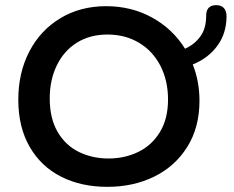

<svg xmlns="http://www.w3.org/2000/svg" viewBox="-20 -732 909 745"><path d="M728 -482Q754 -416 754 -341Q754 -238 707 -162.5Q660 -87 579 -47Q498 -7 396 -7Q295 -7 217 -46.5Q139 -86 95 -162.5Q51 -239 51 -345Q51 -450 94 -532.5Q137 -615 214.5 -661.5Q292 -708 392 -708Q490 -708 570 -664Q650 -620 698 -543Q734 -559 757 -590Q780 -621 780 -671Q780 -712 819 -712Q839 -712 849 -700.5Q859 -689 859 -669Q859 -603 823.5 -554.5Q788 -506 728 -482ZM632 -346Q632 -419 602.5 -476.5Q573 -534 519.5 -566Q466 -598 397 -598Q329 -598 278.5 -566.5Q228 -535 200.5 -478.5Q173 -422 173 -350Q173 -272 204 -219.5Q235 -167 287 -142Q339 -117 401 -117Q464 -117 516.5 -142.5Q569 -168 600.5 -219.5Q632 -271 632 -346Z"/></svg>

Font: Mali SemiBold
Style: Regular
Weight: 600
Designer: Kitiyaporn Chalermlarp | Katatrad Aksorn Co.,Ltd.
Foundry: Cadson Demak Co.,Ltd.
Version: Version 1.000; ttfautohint (v1.6)